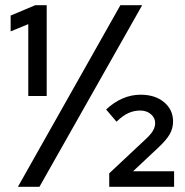

<svg xmlns="http://www.w3.org/2000/svg" viewBox="-20 -720 712 740"><path d="M89 -350V-627L21 -599V-660L116 -700H160V-350ZM49 0 444 -700H528L132 0ZM401 0V-52L544 -186Q562 -203 570 -217Q578 -231 578 -246Q578 -266 561.5 -280Q545 -294 520 -294Q497 -294 475.5 -284.5Q454 -275 429 -251L389 -298Q419 -326 452.5 -340.5Q486 -355 522 -355Q578 -355 612.5 -326Q647 -297 647 -252Q647 -225 634 -202.5Q621 -180 591 -152L493 -60H651V0Z"/></svg>

Font: Red Hat Text Medium
Style: Regular
Weight: 500
Designer: Pentagram, MCKL
Foundry: Pentagram, MCKL
Version: Version 1.023